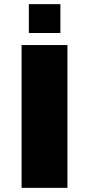

<svg xmlns="http://www.w3.org/2000/svg" viewBox="-20 -905 429 925"><path d="M305 -688V0H84V-688ZM271 -885V-746H119V-885Z"/></svg>

Font: Archicoco
Style: Regular
Weight: 400
Designer: Hector Gatti
Foundry: Hector Gatti
Version: 1.002